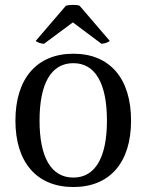

<svg xmlns="http://www.w3.org/2000/svg" viewBox="-20 -739 590 772"><path d="M157 -563 273 -649 388 -563C397 -563 418 -569 421 -575L300 -716C288 -721 257 -720 245 -716L124 -575C126 -569 148 -563 157 -563ZM275 13C422 13 507 -86 507 -254C507 -423 422 -523 275 -523C128 -523 42 -423 42 -254C42 -86 128 13 275 13ZM275 -25C186 -25 139 -106 139 -254C139 -404 186 -485 275 -485C363 -485 410 -404 410 -254C410 -106 363 -25 275 -25Z"/></svg>

Font: Arima Koshi Medium
Style: Regular
Weight: 500
Designer: Joana Correia and Natanael Gama
Foundry: NDISCOVER
Version: Version 1.019;PS 001.019;hotconv 1.0.88;makeotf.lib2.5.64775